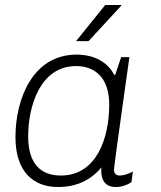

<svg xmlns="http://www.w3.org/2000/svg" viewBox="-20 -740 647 770"><path d="M285 -575H335L466 -717L467 -720H402ZM386 -55C386 -21 400 10 444 10C467 10 488 3 507 -9L513 -52C496 -43 475 -36 460 -36C447 -36 437 -43 437 -61C437 -73 499 -511 499 -511H466L442 -440H438C412 -490 359 -521 287 -521C112 -521 42 -344 42 -190C42 -50 115 10 212 10C284 10 342 -15 387 -69C386 -64 386 -60 386 -55ZM224 -36C149 -36 93 -77 93 -193C93 -316 142 -475 285 -475C361 -475 418 -428 418 -321C418 -187 368 -36 224 -36Z"/></svg>

Font: Chivo Light
Style: Italic
Weight: 300
Italic angle: -8°
Designer: Hector Gatti
Foundry: Omnibus-Type
Version: Version 1.003;PS 001.003;hotconv 1.0.70;makeotf.lib2.5.58329